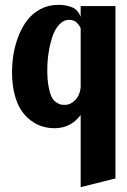

<svg xmlns="http://www.w3.org/2000/svg" viewBox="-20 -525 526 795"><path d="M314 -500H458V213.9L314 250V-48.8Q272.9 5.9 206.1 5.9Q179.7 5.9 155.3 -1.5Q130.9 -8.8 107.7 -26.1Q84.5 -43.5 67.4 -69.3Q50.3 -95.2 40 -135.5Q29.8 -175.8 29.8 -226.1Q29.8 -264.2 36.1 -302Q42.5 -339.8 57.1 -377Q71.8 -414.1 93.5 -442.1Q115.2 -470.2 148.2 -487.5Q181.2 -504.9 221.2 -504.9Q235.8 -504.9 247.6 -503.2Q259.3 -501.5 273.2 -496.8Q287.1 -492.2 297.6 -481.7Q308.1 -471.2 314 -455.1ZM266.1 -442.9Q243.2 -442.9 224.9 -422.9Q206.5 -402.8 196.3 -371.1Q186 -339.4 180.9 -304.4Q175.8 -269.5 175.8 -234.9Q175.8 -194.3 181.4 -165.5Q187 -136.7 194.3 -122.6Q201.7 -108.4 213.4 -100.8Q225.1 -93.3 232.2 -92Q239.3 -90.8 250 -90.8Q271.5 -90.8 290.8 -109.9Q310.1 -128.9 314 -162.1V-408.2Q308.6 -420.9 296.9 -431.9Q285.2 -442.9 266.1 -442.9Z"/></svg>

Font: Lobster Two
Style: Bold
Weight: 700
Designer: Pablo Impallari
Foundry: Pablo Impallari. www.impallari.com
Version: Version 1.006